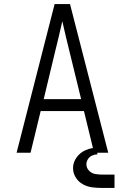

<svg xmlns="http://www.w3.org/2000/svg" viewBox="-20 -755 616 949"><path d="M62 0H131L181 -206H395L445 0H515L326 -735H250ZM196 -265 250 -490Q260 -530 269.5 -570Q279 -610 288 -650Q297 -610 306.5 -570Q316 -530 326 -490L381 -265ZM486 174H546V108H486Q468 108 450.5 105Q433 102 420 88.5Q407 75 407 57Q407 44 414.5 32Q422 20 435 14Q448 8 461 8V-25Q432 -25 404.5 -13.5Q377 -2 359 22.5Q341 47 341 76Q341 101 354.5 122.5Q368 144 390 156Q412 168 436.5 171Q461 174 486 174Z"/></svg>

Font: Iosevka Sparkle Light
Style: Regular
Weight: 300
Designer: Belleve Invis
Foundry: Belleve Invis
Version: Version 4.5.0; ttfautohint (v1.8.3)